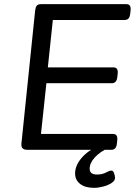

<svg xmlns="http://www.w3.org/2000/svg" viewBox="-20 -720 652 923"><path d="M110 0Q80 0 83 -30L149 -670Q151 -685 156.5 -692.5Q162 -700 178 -700H588Q610 -700 608 -672L606 -654Q603 -624 580 -624H234L210 -396H526Q548 -396 546 -368L544 -350Q541 -320 518 -320H203L177 -76H524Q546 -76 544 -48L542 -30Q539 0 516 0ZM432 183Q389 183 365 164Q341 145 341 114Q341 76 372 39.5Q403 3 453 -17L503 -10Q460 10 435.5 37Q411 64 411 91Q411 119 446 119Q472 119 489 109.5Q506 100 516 100Q524 100 528.5 113Q533 126 533 135Q533 149 516 160Q499 171 475.5 177Q452 183 432 183Z"/></svg>

Font: Asap Semi Expanded Semi Expanded Regular
Style: Italic
Weight: 400
Width: 6
Italic angle: -6°
Designer: Pablo Cosgaya
Foundry: Omnibus-Type
Version: Version 3.001; ttfautohint (v1.8.4.7-5d5b)